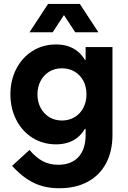

<svg xmlns="http://www.w3.org/2000/svg" viewBox="-20 -747 660 991"><path d="M269 -2Q201.7 -2 147.9 -35.6Q94.2 -69.3 64 -128.4Q33.7 -187.5 33.7 -259.8Q33.7 -332.5 64 -391.4Q94.2 -450.2 147.9 -483.9Q201.7 -517.6 269 -517.6Q329.1 -517.6 370.8 -489.3Q412.6 -460.9 434.6 -403.8Q456.5 -346.7 456.5 -259.8L406.7 -438H469.2V-81.5H406.7L456.5 -259.8Q456.5 -173.8 434.6 -116.2Q412.6 -58.6 370.8 -30.3Q329.1 -2 269 -2ZM426.3 -259.8Q426.3 -299.3 410.2 -329.8Q394 -360.4 365.2 -377.4Q336.4 -394.5 299.8 -394.5Q263.2 -394.5 234.6 -377.4Q206.1 -360.4 189.7 -329.6Q173.3 -298.8 173.3 -259.8Q173.3 -221.2 189.7 -190.4Q206.1 -159.7 234.6 -142.3Q263.2 -125 299.8 -125Q336.4 -125 365.2 -142.3Q394 -159.7 410.2 -190.4Q426.3 -221.2 426.3 -259.8ZM42.5 108.9 132.3 26.9Q166 66.9 201.4 85.2Q236.8 103.5 280.3 103.5Q348.1 103.5 385 63.2Q421.9 22.9 421.9 -50.8V-118.2L444.3 -252L421.9 -402.3V-503.9H560.5V-50.8Q560.5 34.2 527.3 96.2Q494.1 158.2 432.4 191.4Q370.6 224.6 286.1 224.6Q210.9 224.6 153.3 196.3Q95.7 168 42.5 108.9ZM228 -726.6H347.7L252 -580.6H132.3ZM272.5 -726.6H392.1L487.8 -580.6H368.2Z"/></svg>

Font: Wanted Sans Variable
Style: Regular
Weight: 400
Designer: Original Design by Kil Hyung-jin and Kang Hanbin, Wanted Lab, Inc; Hangeul from Source Han Sans by Jang Soo-young and Ka
Foundry: Wanted Lab, Inc.
Version: Version 1.003;Glyphs 3.2 (3227)